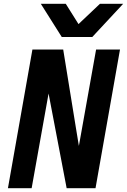

<svg xmlns="http://www.w3.org/2000/svg" viewBox="-20 -984 664 1004"><path d="M149.5 -725H310.5L378 -309L392.5 -221L482.5 -725H607.5L479.5 0H328.5L234 -495L145.5 0H21.5ZM193.5 -964H324L390.5 -858L502.5 -964H624L462.5 -790.5H303Z"/></svg>

Font: JuliaMono
Style: Bold Italic
Weight: 700
Italic angle: -9°
Monospace: yes
Designer: cormullion
Foundry: corm
Version: Version 0.057; ttfautohint (v1.8.4)